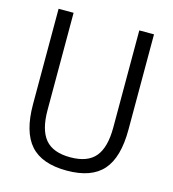

<svg xmlns="http://www.w3.org/2000/svg" viewBox="-111 -832 839 933"><g transform="rotate(15 308.5 -365.0)"><path d="M309.5 9.5Q184.5 9.5 126.5 -55.8Q68.5 -121 68.5 -260.5V-740H144V-251Q144 -151.5 183.2 -104.5Q222.5 -57.5 309.5 -57.5Q396.5 -57.5 435.5 -104.5Q474.5 -151.5 474.5 -251V-740H548.5V-260.5Q548.5 -121 491.2 -55.8Q434 9.5 309.5 9.5Z"/></g></svg>

Font: Encode Sans Condensed Condensed
Style: Regular
Weight: 400
Width: 3
Designer: Multiple Designers
Foundry: Impallari Type
Version: Version 3.000; ttfautohint (v1.8.3) -l 8 -r 50 -G 200 -x 14 